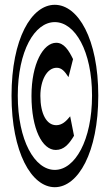

<svg xmlns="http://www.w3.org/2000/svg" viewBox="-20 -770 456 799"><path d="M208 9C305 9 389 -136 389 -372C389 -608 305 -750 208 -750C111 -750 28 -609 28 -372C28 -136 111 9 208 9ZM54 -372C54 -558 124 -678 208 -678C292 -678 363 -558 363 -372C363 -186 292 -63 208 -63C124 -63 54 -186 54 -372ZM111 -371C111 -233 156 -146 212 -146C246 -146 267 -170 288 -205L272 -286C255 -265 238 -249 214 -249C174 -249 148 -296 148 -371C148 -435 175 -488 216 -488C236 -488 249 -474 265 -449L284 -524C266 -561 246 -592 214 -592C160 -592 111 -505 111 -371Z"/></svg>

Font: 寒蝉无机体 CompactMedium
Style: Regular
Weight: 500
Width: 3
Designer: ChillTanhei {Warren2060}; 
Source Han Sans {Ryoko NISHIZUKA 西塚涼子 (kana, bopomofo & ideographs); Paul D. Hunt (Latin, Gre
Foundry: ChillType&Adobe
Version: Version 1.000;Glyphs 3.1.1 (3135)